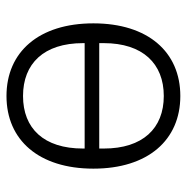

<svg xmlns="http://www.w3.org/2000/svg" viewBox="-12 -552 576 592"><g transform="rotate(-90 276.0 -256.0)"><path d="M276 12C208 12 152 -13 113 -59C74 -105 52 -172 52 -256C52 -340 74 -407 113 -453C152 -499 208 -524 276 -524C344 -524 400 -499 439 -453C478 -407 500 -340 500 -256C500 -172 478 -105 439 -59C400 -13 344 12 276 12ZM276 -39C376 -39 439 -104 439 -224V-238H114V-224C114 -104 176 -39 276 -39ZM114 -283H439V-288C439 -409 376 -473 276 -473C176 -473 114 -409 114 -288Z"/></g></svg>

Font: Plexus Sans Light
Style: Regular
Weight: 300
Version: Version 2.001;PS 002.001;hotconv 1.0.70;makeotf.lib2.5.58329